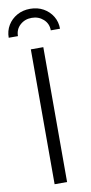

<svg xmlns="http://www.w3.org/2000/svg" viewBox="-123 -980 482 1020"><g transform="rotate(-10 118.5 -470.0)"><path d="M152.3 -727.5V0H85V-727.5ZM118.2 -940.4Q158.2 -940.4 189.5 -922.9Q220.7 -905.3 238.8 -875.5Q256.8 -845.7 256.8 -808.6H207Q207 -844.7 181.2 -868.2Q155.3 -891.6 118.2 -891.6Q81.1 -891.6 55.4 -868.2Q29.8 -844.7 29.8 -808.6H-20Q-20 -845.7 -2 -875.5Q16.1 -905.3 47.4 -922.9Q78.6 -940.4 118.2 -940.4Z"/></g></svg>

Font: Inter 24pt Light
Style: Regular
Weight: 300
Designer: Rasmus Andersson
Foundry: rsms
Version: Version 4.001;git-66647c0bb